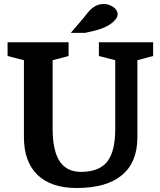

<svg xmlns="http://www.w3.org/2000/svg" viewBox="-20 -932 804 963"><path d="M558 -630V-285Q558 -172 517.5 -121Q477 -70 386 -70Q314 -70 279 -123.5Q244 -177 244 -287V-630L324 -651V-720H18V-651L100 -630V-244Q100 -121 168 -55Q236 11 365 11Q514 11 591.5 -53.5Q669 -118 669 -243V-630L748 -651V-720H476V-651ZM399 -842 335 -767H407L450 -777Q477 -783 499 -792.5Q521 -802 536.5 -813Q552 -824 561 -836.5Q570 -849 570 -860Q570 -872 563.5 -881.5Q557 -891 547 -897.5Q537 -904 525 -908Q513 -912 503 -912Q483 -912 469 -906.5Q455 -901 443 -891.5Q431 -882 420.5 -869Q410 -856 399 -842Z"/></svg>

Font: GradeGX
Style: Regular
Weight: 100
Width: 1
Designer: Adam Twardoch
Foundry: Adam Twardoch
Version: Version 2.002; DEVELOPMENT